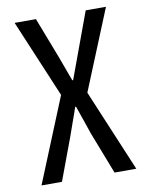

<svg xmlns="http://www.w3.org/2000/svg" viewBox="-83 -796 666 857"><g transform="rotate(-10 250.0 -367.5)"><path d="M35.2 0 191.4 -382.8 43 -735.4H139.6L210 -552.7Q219.7 -525.4 252 -438.5H255.9Q263.7 -460 277.8 -498Q292 -536.1 297.9 -552.7L365.2 -735.4H457L308.6 -372.1L464.8 0H366.2L292 -191.4Q288.1 -202.1 272.9 -247.6Q257.8 -293 248 -319.3H244.1Q237.3 -297.9 221.2 -253.9Q205.1 -210 199.2 -191.4L127.9 0Z"/></g></svg>

Font: Gen Shin Gothic Monospace Regular
Style: Regular
Weight: 400
Designer: [Source Han Sans]
Ryoko NISHIZUKA  (kana & ideographs); Paul D. Hunt (Latin, Greek & Cyrillic); Wenlong ZHANG  (bopomofo
Version: Version 1.002.20150607